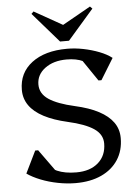

<svg xmlns="http://www.w3.org/2000/svg" viewBox="-61 -968 734 1030"><g transform="rotate(-5 305.5 -452.5)"><path d="M305 16Q259 16 210 6.5Q161 -3 118 -20Q75 -37 45 -58L103 -177H119L232 -20H144V-115Q167 -78 209.5 -59.5Q252 -41 313 -41Q388 -41 431.5 -79.5Q475 -118 475 -183Q475 -232 429 -263Q383 -294 290 -315Q215 -332 163.5 -359Q112 -386 86 -423Q60 -460 60 -507Q60 -599 130.5 -652.5Q201 -706 321 -706Q364 -706 408.5 -697Q453 -688 493 -672.5Q533 -657 560 -636L490 -522H474L372 -672H468L461 -577Q437 -615 401.5 -632Q366 -649 313 -649Q242 -649 196.5 -615Q151 -581 151 -528Q151 -479 197 -448Q243 -417 336 -396Q412 -379 463 -352Q514 -325 540 -288.5Q566 -252 566 -204Q566 -137 534 -87.5Q502 -38 443.5 -11Q385 16 305 16ZM159 -921 317 -832H305L463 -921L475 -909L335 -748H287L147 -909Z"/></g></svg>

Font: Platypi Light
Style: Regular
Weight: 300
Designer: David Sargent
Foundry: Bolt Cutter Type
Version: Version 1.200